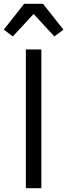

<svg xmlns="http://www.w3.org/2000/svg" viewBox="-28 -997 356 1017"><path d="M109 0V-735H191V0ZM40 -804 -8 -840 100 -977H200L236 -931L308 -840L260 -804L150 -923Z"/></svg>

Font: Iosevka Aile
Style: Regular
Weight: 400
Designer: Belleve Invis
Foundry: Belleve Invis
Version: Version 28.0.1; ttfautohint (v1.8.4)